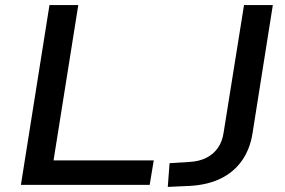

<svg xmlns="http://www.w3.org/2000/svg" viewBox="-20 -725 1118 753"><path d="M62 0 174 -705H287L190 -96H583L567 0ZM638 8 645 -85 724 -90Q761 -92 789 -106Q817 -120 834.5 -145Q852 -170 857 -205L937 -705H1050L970 -200Q960 -139 928.5 -94.5Q897 -50 846 -25Q795 0 726 4Z"/></svg>

Font: Nunito Sans 10pt SemiExpanded SemiBold
Style: Italic
Weight: 600
Width: 6
Italic angle: -9°
Designer: Vernon Adams
Foundry: Vernon Adams
Version: Version 3.101;gftools[0.9.27]